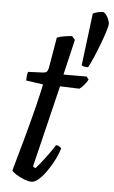

<svg xmlns="http://www.w3.org/2000/svg" viewBox="-56 -838 522 876"><g transform="rotate(5 205.5 -400.0)"><path d="M122 0Q108 0 87.5 -8Q67 -16 50.5 -26.5Q34 -37 31 -44Q54 -124 75.5 -203Q97 -282 113 -346.5Q129 -411 136 -447L58 -458Q58 -486 63 -498L132 -501Q143 -502 148 -506.5Q153 -511 156 -524L180 -665Q191 -670 210.5 -673.5Q230 -677 249 -678L263 -662L225 -500H331L341 -487Q335 -475 324 -462Q313 -449 303 -442L214 -445L123 -70L134 -63Q143 -72 159 -92Q175 -112 191.5 -135Q208 -158 219 -176Q228 -176 235 -171.5Q242 -167 244 -163Q238 -142 224.5 -114.5Q211 -87 193 -60.5Q175 -34 156.5 -17Q138 0 122 0ZM334 -543Q323 -543 315.5 -544.5Q308 -546 304 -549L334 -789Q341 -793 355 -796.5Q369 -800 377 -800Q386 -800 393.5 -790.5Q401 -781 406 -768.5Q411 -756 411 -749Q411 -739 403 -713.5Q395 -688 383 -656Q371 -624 358 -593.5Q345 -563 334 -543Z"/></g></svg>

Font: Texturina
Style: Italic
Weight: 400
Italic angle: -11°
Designer: Guillermo Torres Carreño
Foundry: Omnibus-Type
Version: Version 1.002; ttfautohint (v1.8.3)